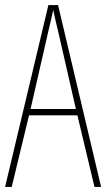

<svg xmlns="http://www.w3.org/2000/svg" viewBox="-20 -734 417 754"><path d="M351 0H377L208 -714H170L0 0H26L94 -281H284ZM208 -612 278 -306H100L170 -612C178 -646 183 -666 189 -695C195 -666 200 -645 208 -612Z"/></svg>

Font: Noto Sans Arabic ExtCond Thin
Style: Regular
Weight: 100
Width: 2
Designer: Monotype Design Team, Nadine Chahine, Nizar Qandah and Khaled Hosny
Foundry: Monotype Imaging Inc.
Version: Version 2.012